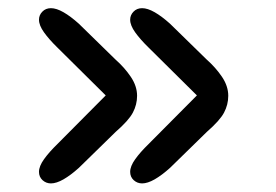

<svg xmlns="http://www.w3.org/2000/svg" viewBox="-20 -508 659 458"><path d="M319 -70.5Q307.5 -70.5 299 -78.2Q290.5 -86 290.5 -98Q290.5 -111.5 302.5 -128.2Q314.5 -145 334.5 -164.5L493 -324V-237.5L334.5 -394.5Q314.5 -414 302.5 -430.8Q290.5 -447.5 290.5 -461Q290.5 -472 298.5 -480.2Q306.5 -488.5 319 -488.5Q332 -488.5 349 -478.8Q366 -469 385.5 -451.5L473 -366Q494.5 -347 509.5 -324.8Q524.5 -302.5 524.5 -279.5Q524.5 -258.5 514.5 -239.5Q504.5 -220.5 473.5 -193.5L385.5 -107.5Q366 -90 349 -80.2Q332 -70.5 319 -70.5ZM101.5 -70.5Q90 -70.5 81.5 -78.2Q73 -86 73 -98Q73 -111.5 85 -128.2Q97 -145 117 -164.5L275.5 -324V-237.5L117 -394.5Q97 -414 85 -430.8Q73 -447.5 73 -461Q73 -472 81 -480.2Q89 -488.5 101.5 -488.5Q114.5 -488.5 131.5 -478.8Q148.5 -469 168 -451.5L255.5 -366Q277 -347 292 -324.8Q307 -302.5 307 -279.5Q307 -258.5 297 -239.5Q287 -220.5 256 -193.5L168 -107.5Q148.5 -90 131.5 -80.2Q114.5 -70.5 101.5 -70.5Z"/></svg>

Font: Sono Monospace SemiBold
Style: Regular
Weight: 600
Designer: Tyler Finck
Foundry: Tyler Finck
Version: Version 2.112